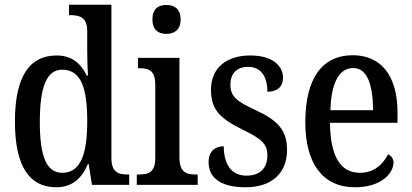

<svg xmlns="http://www.w3.org/2000/svg" viewBox="-20 -780 1737 810"><path d="M217 10C285 10 325 -28 351 -88H354L368 0H525V-44H517C477 -44 450 -55 450 -115V-760H271V-716H278C316 -716 348 -707 348 -649V-569C348 -533 349 -493 351 -461H346C322 -511 284 -546 219 -546C106 -546 43 -460 43 -267C43 -75 106 10 217 10ZM243 -51C175 -51 148 -122 148 -266C148 -408 175 -486 242 -486C323 -486 348 -408 348 -267C348 -130 320 -51 243 -51Z M682 -637C715 -637 742 -654 742 -698C742 -743 715 -759 682 -759C648 -759 623 -743 623 -698C623 -654 648 -637 682 -637ZM557 0H814V-44H803C764 -44 737 -55 737 -117V-536H562V-492H571C609 -492 635 -481 635 -423V-113C635 -54 607 -44 568 -44H557Z M1016 10C1126 10 1191 -49 1191 -148C1191 -235 1146 -275 1057 -316C980 -352 952 -372 952 -423C952 -468 977 -498 1027 -498C1078 -498 1108 -461 1108 -393C1151 -393 1174 -415 1174 -452C1174 -502 1130 -546 1036 -546C937 -546 870 -495 870 -401C870 -314 912 -278 1008 -231C1083 -194 1108 -173 1108 -125C1108 -72 1079 -39 1019 -39C954 -39 924 -90 924 -163C892 -163 860 -146 860 -96C860 -27 915 10 1016 10Z M1477 10C1590 10 1640 -50 1640 -94C1640 -112 1629 -124 1617 -129C1596 -87 1558 -51 1499 -51C1418 -51 1374 -116 1372 -262H1657V-305C1657 -463 1586 -547 1468 -547C1341 -547 1268 -452 1268 -264C1268 -90 1342 10 1477 10ZM1554 -315H1374C1377 -429 1410 -493 1470 -493C1530 -493 1553 -422 1554 -315Z"/></svg>

Font: Noto Serif Sinhala Condensed Medium
Style: Regular
Weight: 500
Width: 3
Designer: Jelle Bosma - Monotype Design Team
Foundry: Monotype Imaging Inc.
Version: Version 2.007